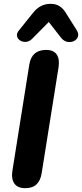

<svg xmlns="http://www.w3.org/2000/svg" viewBox="-20 -975 429 1004"><path d="M112 9Q72 9 55 -15.5Q38 -40 45 -83L133 -636Q139 -675 161 -694.5Q183 -714 221 -714Q260 -714 276.5 -690Q293 -666 286 -622L198 -70Q192 -31 171 -11Q150 9 112 9ZM147 -771Q132 -757 115 -756Q98 -755 85 -763.5Q72 -772 69 -786Q66 -800 79 -816L152 -907Q172 -932 194.5 -943.5Q217 -955 246 -955Q274 -955 294 -941Q314 -927 329 -900L380 -819Q393 -799 387.5 -783.5Q382 -768 367 -760.5Q352 -753 333 -756Q314 -759 299 -778L235 -860Z"/></svg>

Font: Nunito ExtraLight ExtraBold
Style: Italic
Weight: 800
Italic angle: -9°
Version: Version 3.602